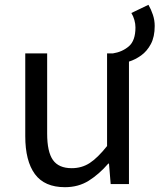

<svg xmlns="http://www.w3.org/2000/svg" viewBox="-20 -765 663 798"><path d="M250 13Q165 13 125 -41.5Q85 -96 85 -199V-543H176V-210Q176 -134 200 -100Q224 -66 278 -66Q320 -66 353 -87.5Q386 -109 425 -158V-543H449Q488 -549 515.5 -572.5Q543 -596 543 -651Q543 -666 538.5 -682Q534 -698 526 -711L597 -745Q608 -726 615.5 -703.5Q623 -681 623 -657Q623 -612 607 -582Q591 -552 566.5 -534.5Q542 -517 516 -509V0H440L433 -85H430Q392 -41 349 -14Q306 13 250 13Z"/></svg>

Font: Source Han Sans SC
Style: Regular
Weight: 400
Designer: Ryoko NISHIZUKA 西塚涼子 (kana, bopomofo & ideographs); Paul D. Hunt (Latin, Greek & Cyrillic); Sandoll Communications 산돌커뮤니
Foundry: Adobe
Version: Version 2.002;hotconv 1.0.116;makeotfexe 2.5.65601; ttfautoh